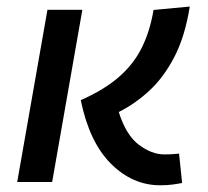

<svg xmlns="http://www.w3.org/2000/svg" viewBox="-20 -547 626 577"><path d="M461.4 9.8Q378.4 9.8 313.5 -54.9Q248.5 -119.6 222.7 -246.1Q293.5 -277.3 337.6 -315.9Q381.8 -354.5 406.2 -403.8Q430.7 -453.1 441.4 -517.1L550.3 -527.3Q536.1 -438 504.2 -376.2Q472.2 -314.5 428.7 -274.4Q385.3 -234.4 336.9 -210.4Q358.9 -140.6 397.5 -111.8Q436 -83 473.1 -83Q489.3 -83 498.3 -83.7Q507.3 -84.5 518.1 -85.4L527.3 2.9Q512.2 5.9 496.8 7.8Q481.4 9.8 461.4 9.8ZM31.7 0 122.6 -517.6H227.5L136.7 0Z"/></svg>

Font: Cascadia Code NF
Style: Italic
Weight: 400
Italic angle: -10°
Monospace: yes
Designer: Aaron Bell
Foundry: Saja Typeworks
Version: Version 2404.023; ttfautohint (v1.8.4)